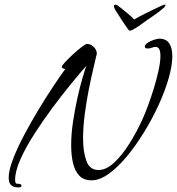

<svg xmlns="http://www.w3.org/2000/svg" viewBox="-20 -792 773 839"><path d="M696 -771Q703 -773 703 -769Q703 -767 701 -764.5Q699 -762 698 -760Q673 -738 649.5 -722.5Q626 -707 603 -690Q597 -685 585.5 -677.5Q574 -670 563.5 -664Q553 -658 549 -658Q543 -658 539 -665L523 -688Q511 -705 502.5 -719.5Q494 -734 483 -750Q478 -758 478 -767Q478 -770 481.5 -771Q485 -772 488 -771Q492 -770 506 -759Q520 -748 537 -734Q554 -720 566 -707Q589 -720 618 -734.5Q647 -749 669.5 -759.5Q692 -770 696 -771ZM61 27Q39 27 28.5 17Q18 7 18 -16Q18 -47 36.5 -95.5Q55 -144 85 -201Q115 -258 149 -314Q183 -370 214 -416.5Q245 -463 265 -490Q262 -491 256 -493Q250 -495 250 -500Q250 -505 264.5 -520.5Q279 -536 299 -554.5Q319 -573 336.5 -586.5Q354 -600 360 -600Q376 -600 389.5 -587Q403 -574 403 -557Q403 -553 401 -549Q398 -534 388.5 -495Q379 -456 368.5 -403.5Q358 -351 350.5 -294Q343 -237 343 -187Q343 -129 357.5 -89Q372 -49 410 -49Q444 -49 478.5 -81Q513 -113 545.5 -164.5Q578 -216 604 -274Q613 -294 626 -328.5Q639 -363 651.5 -403.5Q664 -444 672.5 -482.5Q681 -521 681 -548Q681 -587 660 -587Q652 -587 643.5 -583.5Q635 -580 625 -580Q622 -580 617.5 -581.5Q613 -583 613 -587Q613 -597 625 -605Q637 -613 652.5 -618Q668 -623 676 -623Q706 -623 719.5 -602.5Q733 -582 733 -547Q733 -506 717 -450Q701 -394 673 -333Q645 -272 609 -213.5Q573 -155 533.5 -107.5Q494 -60 454.5 -32Q415 -4 380 -4Q346 -4 326.5 -24.5Q307 -45 299 -79.5Q291 -114 291 -157Q291 -206 299 -259.5Q307 -313 318 -362.5Q329 -412 340 -449.5Q351 -487 357 -504Q332 -476 293 -428.5Q254 -381 211.5 -324Q169 -267 131 -208Q93 -149 69.5 -96.5Q46 -44 46 -6Q46 -1 47.5 5Q49 11 56 11Q74 11 74 19Q74 27 61 27Z"/></svg>

Font: Hurricane
Style: Regular
Weight: 400
Designer: Robert E. Leuschke
Foundry: Robert E. Leuschke
Version: Version 1.010; ttfautohint (v1.8.3)